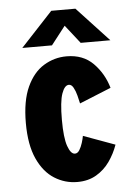

<svg xmlns="http://www.w3.org/2000/svg" viewBox="-52 -746 554 796"><g transform="rotate(-5 225.0 -348.0)"><path d="M238 11Q186.5 11 142.8 -16.5Q99 -44 72.5 -102Q46 -160 46 -251Q46 -343 72.5 -400.8Q99 -458.5 142.8 -485.2Q186.5 -512 238 -512Q306.5 -512 348.8 -469.2Q391 -426.5 408.5 -366L277 -312.5Q274 -327 269 -346.2Q264 -365.5 256.2 -379.5Q248.5 -393.5 237.5 -393.5Q219.5 -393.5 207.8 -360.2Q196 -327 196 -251Q196 -176.5 208.2 -141.8Q220.5 -107 238 -107Q249 -107 256.8 -119.5Q264.5 -132 269.8 -148.8Q275 -165.5 277 -177.5L408.5 -129.5Q395.5 -92.5 373 -60.5Q350.5 -28.5 317 -8.8Q283.5 11 238 11ZM58.5 -562.5 191.5 -705.5H292L425 -562.5H301.5L241.5 -639L182 -562.5Z"/></g></svg>

Font: Trispace Condensed
Style: Bold
Weight: 700
Width: 3
Designer: Tyler Finck
Foundry: Etcetera Type Company
Version: Version 1.210; ttfautohint (v1.8.3)